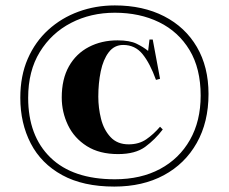

<svg xmlns="http://www.w3.org/2000/svg" viewBox="-20 -677 845 709"><path d="M402 12Q287 12 209.5 -30.5Q132 -73 93.5 -147.5Q55 -222 55 -316Q55 -397 82.5 -460Q110 -523 158.5 -567Q207 -611 270 -634Q333 -657 404 -657Q508 -657 586 -617Q664 -577 707 -503.5Q750 -430 750 -330Q750 -226 706.5 -149Q663 -72 585 -30Q507 12 402 12ZM404 -15Q500 -15 571 -53Q642 -91 681.5 -160.5Q721 -230 721 -324Q721 -424 680 -492Q639 -560 567.5 -595Q496 -630 404 -630Q315 -630 242.5 -592.5Q170 -555 127 -485Q84 -415 84 -316Q84 -175 166.5 -95Q249 -15 404 -15ZM416 -108Q347 -108 300.5 -137.5Q254 -167 231 -215Q208 -263 208 -317Q208 -385 234.5 -432Q261 -479 308 -503.5Q355 -528 414 -528Q459 -528 484.5 -515.5Q510 -503 527 -489L532 -531H544L571 -386L556 -382Q534 -443 506.5 -477Q479 -511 435 -511Q402 -511 381.5 -484Q361 -457 352 -413.5Q343 -370 343 -320Q343 -279 353 -238.5Q363 -198 388 -171Q413 -144 455 -144Q493 -144 520 -162.5Q547 -181 571 -209L581 -199Q553 -162 516.5 -135Q480 -108 416 -108Z"/></svg>

Font: Literata 72pt
Style: Bold
Weight: 700
Designer: Latin by Veronika Burian and Jose Scaglione. Greek by Irene Vlachou. Cyrillic by Vera Evstafieva.
Foundry: TypeTogether
Version: Version 3.002